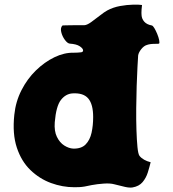

<svg xmlns="http://www.w3.org/2000/svg" viewBox="-20 -810 762 845"><path d="M680 -618Q679 -617 659.5 -617Q640 -617 626 -612Q613 -608 601.5 -593.5Q590 -579 588 -566Q587 -551 585 -515Q583 -479 581.5 -431.5Q580 -384 579.5 -333.5Q579 -283 580.5 -238Q582 -193 585 -162.5Q588 -132 594 -124Q602 -114 614.5 -107Q627 -100 643 -96Q638 -75 630.5 -51Q623 -27 607.5 -8.5Q592 10 563 15Q550 17 530 12.5Q510 8 483 1Q465 -4 436.5 -2Q408 0 384 4.5Q360 9 352 11Q340 13 329 13.5Q318 14 307 14Q255 14 204.5 -4.5Q154 -23 114 -61.5Q74 -100 54 -160.5Q34 -221 43 -305Q49 -363 74.5 -413Q100 -463 138 -500Q176 -537 219.5 -558Q263 -579 305 -578Q313 -578 322 -578.5Q331 -579 338 -580Q347 -582 345.5 -590Q344 -598 330 -607Q316 -616 287 -618Q277 -619 265.5 -634.5Q254 -650 249.5 -669Q245 -688 255 -698Q255 -698 269.5 -698.5Q284 -699 303 -699Q322 -699 336 -699Q350 -699 350 -699Q362 -699 381 -712.5Q400 -726 419.5 -741.5Q439 -757 452 -764Q478 -778 508.5 -783.5Q539 -789 566 -789.5Q593 -790 605 -788Q604 -784 603 -767.5Q602 -751 603 -743Q604 -727 615 -714.5Q626 -702 648 -698Q653 -697 659.5 -686Q666 -675 672 -660.5Q678 -646 680.5 -633.5Q683 -621 680 -618ZM302 -156Q338 -155 357 -174.5Q376 -194 383 -226Q390 -258 390 -295Q390 -351 368.5 -376.5Q347 -402 299 -399Q269 -397 248 -370Q227 -343 221 -272Q218 -233 230.5 -207.5Q243 -182 263 -169.5Q283 -157 302 -156Z"/></svg>

Font: Potta One
Style: Regular
Weight: 400
Designer: 108,108go
Foundry: Font Zone 108
Version: Version 1.000